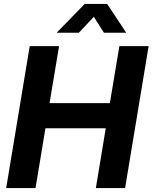

<svg xmlns="http://www.w3.org/2000/svg" viewBox="-20 -964 782 984"><path d="M11.7 0 132.3 -727.5H282.7L233.9 -435.5H543L591.8 -727.5H741.7L621.1 0H471.2L522 -306.6H212.9L162.1 0ZM384.3 -796.4H271V-796.9L414.1 -943.8H529.3L626.5 -796.9V-796.4H512.7L460.9 -877.9Z"/></svg>

Font: Inter Display
Style: Bold Italic
Weight: 700
Italic angle: -9.39999°
Designer: Rasmus Andersson
Foundry: rsms
Version: Version 4.000;git-a52131595